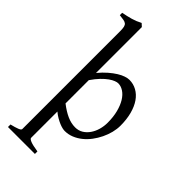

<svg xmlns="http://www.w3.org/2000/svg" viewBox="-301 -828 1132 1132"><g transform="rotate(45 265.0 -261.5)"><path d="M424.8 -199.2Q424.8 -247.6 414.8 -286.1Q404.8 -324.7 388.2 -351.8Q371.6 -378.9 349.6 -393.3Q327.6 -407.7 304.2 -407.7Q295.4 -407.7 281.2 -402.3Q267.1 -397 249 -384.3Q231 -371.6 210.4 -350.3Q189.9 -329.1 168.5 -297.9V-104Q206.1 -74.7 240.2 -59.3Q274.4 -43.9 308.1 -43.9Q335.9 -43.9 357.4 -57.1Q378.9 -70.3 394 -92.3Q409.2 -114.3 417 -142.1Q424.8 -169.9 424.8 -199.2ZM490.7 -240.2Q490.7 -211.9 483.2 -182.1Q475.6 -152.3 461.9 -124Q448.2 -95.7 429.2 -70.3Q410.2 -44.9 386.7 -26.1Q363.3 -7.3 336.2 3.7Q309.1 14.6 279.8 14.6Q272 14.6 260 12Q248 9.3 233.4 3.2Q218.8 -2.9 202.1 -12.5Q185.5 -22 168.5 -36.1V183.1Q168.5 190.9 187 198.7Q205.6 206.5 251.5 213.4V234.4H26.9V213.4Q59.1 205.6 77.1 198.5Q95.2 191.4 95.2 183.1V-632.8Q95.2 -654.8 92.3 -667Q89.4 -679.2 81.8 -685.3Q74.2 -691.4 60.8 -693.6Q47.4 -695.8 26.9 -698.2V-717.8Q62 -724.6 91.6 -732.9Q121.1 -741.2 150.4 -756.8L168.5 -740.2V-357.9Q193.4 -387.7 217.8 -408.7Q242.2 -429.7 263.9 -443.1Q285.6 -456.5 304.2 -462.6Q322.8 -468.8 336.9 -468.8Q370.1 -468.8 398.4 -453.1Q426.8 -437.5 447.3 -408Q467.8 -378.4 479.2 -335.9Q490.7 -293.5 490.7 -240.2Z"/></g></svg>

Font: Gentium Plus APac
Style: Regular
Weight: 400
Designer: J. Victor Gaultney, Annie Olsen, Iska Routamaa, Becca Hirsbrunner
Foundry: SIL International
Version: Version 5.000